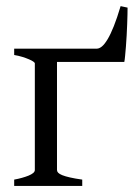

<svg xmlns="http://www.w3.org/2000/svg" viewBox="-20 -615 452 635"><path d="M26.9 0V-21Q40.5 -23.4 52.7 -26.9Q64.9 -30.3 74.5 -34.2Q84 -38.1 89.6 -42.7Q95.2 -47.4 95.2 -52.7V-405.8Q95.2 -407.7 90.1 -411.4Q85 -415 75.7 -418.9Q66.4 -422.9 54 -426.8Q41.5 -430.7 26.9 -433.1V-454.1H300.3Q308.1 -454.1 316.9 -461.2Q325.7 -468.3 335.7 -484.9Q345.7 -501.5 356.4 -528.3Q367.2 -555.2 378.9 -594.7L401.9 -589.8Q401.9 -581.5 401.6 -566.9Q401.4 -552.2 400.6 -534.7Q399.9 -517.1 398.9 -497.8Q397.9 -478.5 396.5 -461.4Q395 -444.3 393.8 -430.7Q392.6 -417 391.1 -410.2H168.5V-52.7Q168.5 -47.9 172.4 -43.7Q176.3 -39.6 186 -35.6Q195.8 -31.7 211.7 -28.1Q227.5 -24.4 252 -21V0Z"/></svg>

Font: Gentium Unicode
Style: Regular
Weight: 400
Version: Version 1.009